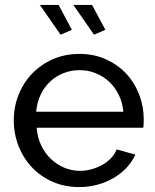

<svg xmlns="http://www.w3.org/2000/svg" viewBox="-20 -750 631 780"><path d="M302 10Q243 10 194 -11.5Q145 -33 110 -70Q75 -107 55.5 -156.5Q36 -206 36 -261Q36 -316 55.5 -365Q75 -414 110.5 -451Q146 -488 195 -509.5Q244 -531 303 -531Q362 -531 410.5 -509Q459 -487 493 -450.5Q527 -414 545.5 -365.5Q564 -317 564 -265Q564 -254 563.5 -245Q563 -236 562 -231H129Q132 -192 147 -160Q162 -128 186 -105Q210 -82 240.5 -69Q271 -56 305 -56Q329 -56 352 -62.5Q375 -69 395 -80Q415 -91 430.5 -107Q446 -123 454 -143L530 -122Q517 -93 494.5 -69Q472 -45 442.5 -27.5Q413 -10 377 0Q341 10 302 10ZM481 -296Q478 -333 462.5 -364.5Q447 -396 423.5 -418Q400 -440 369 -452.5Q338 -465 303 -465Q268 -465 237 -452.5Q206 -440 182.5 -417.5Q159 -395 144.5 -364Q130 -333 127 -296ZM278 -730H354L408 -629L362 -609ZM142 -730H218L272 -629L226 -609Z"/></svg>

Font: PTCRaleway Medium
Style: Regular
Weight: 500
Designer: Matt McInerney, Pablo Impallari, Rodrigo Fuenzalida
Foundry: Matt McInerney, Pablo Impallari, Rodrigo Fuenzalida
Version: Version 3.000g; ttfautohint (v1.5) -l 8 -r 28 -G 28 -x 14 -D